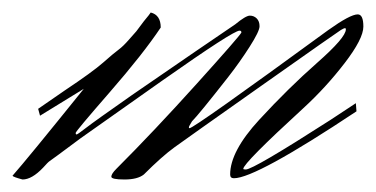

<svg xmlns="http://www.w3.org/2000/svg" viewBox="-41 -284 601 307"><path d="M23 -99 20 -110 62 -139Q107 -169 124 -184Q141 -199 148.5 -204.5Q156 -210 165.5 -221Q175 -232 177 -234Q177 -234 189 -250Q199 -262 200 -264Q216 -260 216 -240Q188 -198 134 -136Q80 -74 80 -71.5Q80 -69 81.5 -69Q83 -69 96.5 -79.5Q110 -90 170 -132Q292 -216 335 -245Q352 -259 358.5 -259Q365 -259 369.5 -254.5Q374 -250 374 -242Q374 -234 358 -209Q342 -184 324 -161Q277 -101 266 -90Q261 -82 261 -80.5Q261 -79 262 -79Q269 -79 484 -236Q519 -261 531 -261Q540 -261 540 -241.5Q540 -222 510 -183Q480 -144 444 -111Q348 -23 348 -14Q348 -13 352 -13Q364 -13 487 -92L528 -119L529 -106Q368 1 333 1Q327 1 327 -5Q327 -42 373.5 -92.5Q420 -143 466 -183.5Q512 -224 512 -237Q512 -239 510.5 -239Q509 -239 504 -236Q499 -233 378.5 -148Q258 -63 238 -48.5Q218 -34 189 -5Q179 3 158 3Q137 3 137 -1.5Q137 -6 145 -14Q205 -74 273.5 -150Q342 -226 345 -232Q345 -235 342 -235Q332 -235 219 -155.5Q106 -76 88 -63Q41 -28 38.5 -26.5Q36 -25 28 -16Q10 3 -5 3Q-20 -1 -21 -3Q2 -29 93 -142Z"/></svg>

Font: Herr Von Muellerhoff
Style: Regular
Weight: 400
Version: Version 1.000